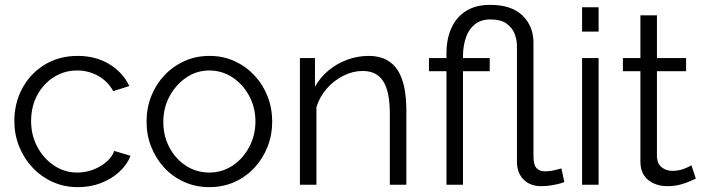

<svg xmlns="http://www.w3.org/2000/svg" viewBox="-20 -760 2893 790"><path d="M301 10Q244 10 196.5 -11.5Q149 -33 113.5 -71Q78 -109 58.5 -158Q39 -207 39 -262Q39 -336 72 -397Q105 -458 164 -494Q223 -530 300 -530Q373 -530 429 -496.5Q485 -463 512 -406L446 -385Q424 -425 384.5 -447.5Q345 -470 297 -470Q245 -470 202 -443Q159 -416 133.5 -369Q108 -322 108 -262Q108 -203 134 -155Q160 -107 203 -78.5Q246 -50 298 -50Q332 -50 363.5 -62Q395 -74 418.5 -94.5Q442 -115 450 -139L517 -119Q503 -82 470.5 -52.5Q438 -23 394.5 -6.5Q351 10 301 10Z M841 10Q785 10 737.5 -11.5Q690 -33 655.5 -70.5Q621 -108 602 -156.5Q583 -205 583 -259Q583 -315 602 -363.5Q621 -412 656 -449.5Q691 -487 738.5 -508.5Q786 -530 842 -530Q898 -530 945 -508.5Q992 -487 1027 -449.5Q1062 -412 1081 -363.5Q1100 -315 1100 -259Q1100 -205 1081 -156.5Q1062 -108 1027.5 -70.5Q993 -33 945.5 -11.5Q898 10 841 10ZM652 -258Q652 -200 677.5 -152.5Q703 -105 746 -77.5Q789 -50 841 -50Q893 -50 936 -78Q979 -106 1005 -154.5Q1031 -203 1031 -260Q1031 -318 1005 -366Q979 -414 936 -442Q893 -470 841 -470Q789 -470 746.5 -441Q704 -412 678 -364.5Q652 -317 652 -258Z M1652 0H1584V-291Q1584 -383 1557 -425.5Q1530 -468 1472 -468Q1432 -468 1393 -448.5Q1354 -429 1324.5 -395.5Q1295 -362 1282 -319V0H1214V-521H1276V-403Q1297 -441 1331 -469.5Q1365 -498 1408 -514Q1451 -530 1497 -530Q1540 -530 1570 -514Q1600 -498 1618 -468.5Q1636 -439 1644 -397.5Q1652 -356 1652 -305Z M2207 6Q2161 6 2134 -21.5Q2107 -49 2107 -95V-571Q2107 -597 2097 -622Q2087 -647 2063.5 -663.5Q2040 -680 1998 -680Q1959 -680 1934 -660Q1909 -640 1897.5 -607Q1886 -574 1885 -534V-521H1995V-467H1885V0H1817V-467H1745V-521H1817V-540Q1817 -599 1837 -644Q1857 -689 1897 -714.5Q1937 -740 1997 -740Q2085 -740 2130 -696Q2175 -652 2175 -584V-118Q2175 -81 2188 -68Q2201 -55 2221 -55Q2242 -55 2261 -59.5Q2280 -64 2290 -67L2302 -11Q2293 -7 2276.5 -3Q2260 1 2242 3.5Q2224 6 2207 6Z M2375 0V-521H2443V0ZM2375 -630V-730H2443V-630Z M2843 -25Q2835 -22 2818 -14Q2801 -6 2777 0Q2753 6 2725 6Q2696 6 2670.5 -5Q2645 -16 2630 -38.5Q2615 -61 2615 -94V-467H2543V-521H2615V-697H2683V-521H2803V-467H2683V-113Q2685 -85 2703.5 -71Q2722 -57 2746 -57Q2774 -57 2797 -66.5Q2820 -76 2825 -80Z"/></svg>

Font: Raleway Thin
Style: Regular
Weight: 400
Version: Version 4.026